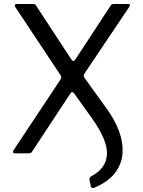

<svg xmlns="http://www.w3.org/2000/svg" viewBox="-20 -762 710 954"><path d="M451 170Q435 177 431 163L425 133Q422 120 435 113Q508 74 511.5 4.5Q515 -65 435 -177L349 -297Q343 -305 338 -304.5Q333 -304 328 -295L139 -8Q137 -4 132 -2Q127 0 122 0H56Q48 0 45 -4.5Q42 -9 51 -21L280 -366Q285 -373 284.5 -378.5Q284 -384 279 -391L56 -727Q53 -731 54 -736.5Q55 -742 62 -742H143Q151 -742 154.5 -740Q158 -738 160 -733L335 -466Q340 -459 344.5 -459Q349 -459 354 -466L529 -733Q532 -738 535.5 -740Q539 -742 545 -742H618Q625 -742 625.5 -737.5Q626 -733 623 -729L400 -397Q396 -392 396 -387Q396 -382 400 -375L513 -218Q551 -165 571.5 -110Q592 -55 589 -2.5Q586 50 553.5 94.5Q521 139 451 170Z"/></svg>

Font: Libre Franklin
Style: Regular
Weight: 400
Designer: Pablo Impallari, Rodrigo Fuenzalida, Nhung Nguyen
Foundry: Impallari Type
Version: Version 3.000